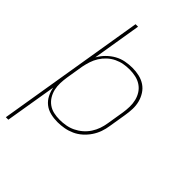

<svg xmlns="http://www.w3.org/2000/svg" viewBox="-273 -838 1146 1146"><g transform="rotate(45 300.0 -265.0)"><path d="M9 205 164 -735H185L134 -425Q149 -452 171.5 -474.5Q194 -497 221 -512Q248 -527 277.5 -532.5Q307 -538 336 -538Q365 -538 393 -531.5Q421 -525 443.5 -510Q466 -495 481 -471.5Q496 -448 503 -421Q510 -394 509 -365Q508 -336 503 -307L485 -197Q481 -169 471.5 -142Q462 -115 445.5 -90.5Q429 -66 406.5 -46Q384 -26 357.5 -14Q331 -2 303 3Q275 8 247 8Q217 8 188 1Q159 -6 137 -23.5Q115 -41 102 -66.5Q89 -92 84 -120L30 205ZM247 -11Q272 -11 298 -15.5Q324 -20 348 -31.5Q372 -43 393 -61Q414 -79 429 -102Q444 -125 452.5 -149.5Q461 -174 465 -200L483 -310Q487 -336 487.5 -362.5Q488 -389 482 -413.5Q476 -438 462.5 -459Q449 -480 428 -494Q407 -508 381.5 -513.5Q356 -519 330 -519Q305 -519 280 -514.5Q255 -510 231 -498.5Q207 -487 187 -468.5Q167 -450 153 -427.5Q139 -405 131 -380.5Q123 -356 118 -331L100 -221Q96 -195 95 -169Q94 -143 99.5 -118.5Q105 -94 118 -72.5Q131 -51 151 -36.5Q171 -22 195.5 -16.5Q220 -11 247 -11Z"/></g></svg>

Font: Iosevka Curly ThExObl
Style: Regular
Weight: 100
Width: 7
Italic angle: -9°
Monospace: yes
Designer: Belleve Invis
Foundry: Belleve Invis
Version: Version 11.1.0; ttfautohint (v1.8.3)